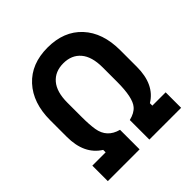

<svg xmlns="http://www.w3.org/2000/svg" viewBox="-190 -857 1000 1000"><g transform="rotate(-45 310.0 -357.0)"><path d="M274 0H40V-114H138V-132Q52 -186 52 -314V-436Q52 -564 121 -639Q190 -714 310 -714Q430 -714 499 -639.5Q568 -565 568 -436V-314Q568 -184 482 -132V-114H580V0H346V-144Q388 -154 408 -178Q440 -215 440 -332V-438Q440 -517 405.5 -557.5Q371 -598 310 -598Q249 -598 214.5 -557.5Q180 -517 180 -438V-332Q180 -276 186 -239Q198 -164 274 -144Z"/></g></svg>

Font: Rootstock Sans Headline
Style: Bold
Weight: 700
Designer: Florian Karsten
Foundry: Florian Karsten
Version: Version 2.000;FEAKit 1.0